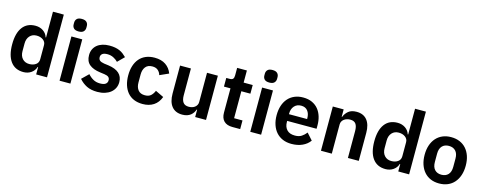

<svg xmlns="http://www.w3.org/2000/svg" viewBox="-30 -1461 5495 2188"><g transform="rotate(15 2717.5 -367.0)"><path d="M398 -87H393Q379 -42 340 -15Q301 12 249 12Q150 12 97.5 -59Q45 -130 45 -262Q45 -393 97.5 -463.5Q150 -534 249 -534Q301 -534 340 -507.5Q379 -481 393 -436H398V-740H526V0H398ZM290 -94Q336 -94 367 -116Q398 -138 398 -179V-345Q398 -383 367 -406Q336 -429 290 -429Q240 -429 209.5 -395.5Q179 -362 179 -306V-216Q179 -160 209.5 -127Q240 -94 290 -94Z M738 -598Q698 -598 680.5 -616Q663 -634 663 -662V-682Q663 -710 680.5 -728Q698 -746 738 -746Q777 -746 795 -728Q813 -710 813 -682V-662Q813 -634 795 -616Q777 -598 738 -598ZM674 -522H802V0H674Z M1121 12Q1046 12 995 -13.5Q944 -39 905 -84L983 -160Q1012 -127 1046.5 -108Q1081 -89 1126 -89Q1172 -89 1192.5 -105Q1213 -121 1213 -149Q1213 -172 1198.5 -185.5Q1184 -199 1149 -204L1097 -211Q1012 -222 967.5 -259.5Q923 -297 923 -369Q923 -407 937 -437.5Q951 -468 977 -489.5Q1003 -511 1039.5 -522.5Q1076 -534 1121 -534Q1159 -534 1188.5 -528.5Q1218 -523 1242 -512.5Q1266 -502 1286 -486.5Q1306 -471 1325 -452L1250 -377Q1227 -401 1195 -417Q1163 -433 1125 -433Q1083 -433 1064.5 -418Q1046 -403 1046 -379Q1046 -353 1061.5 -339.5Q1077 -326 1114 -320L1167 -313Q1336 -289 1336 -159Q1336 -121 1320.5 -89.5Q1305 -58 1277 -35.5Q1249 -13 1209.5 -0.5Q1170 12 1121 12Z M1655 12Q1597 12 1552 -7Q1507 -26 1476.5 -62Q1446 -98 1430 -148.5Q1414 -199 1414 -262Q1414 -325 1430 -375Q1446 -425 1476.5 -460.5Q1507 -496 1552 -515Q1597 -534 1655 -534Q1734 -534 1785.5 -499Q1837 -464 1860 -402L1755 -355Q1746 -388 1721.5 -409.5Q1697 -431 1655 -431Q1601 -431 1574.5 -397Q1548 -363 1548 -308V-213Q1548 -158 1574.5 -124.5Q1601 -91 1655 -91Q1701 -91 1726 -114.5Q1751 -138 1765 -173L1863 -126Q1837 -57 1784 -22.5Q1731 12 1655 12Z M2274 -87H2269Q2262 -67 2250.5 -49.5Q2239 -32 2221.5 -18Q2204 -4 2179.5 4Q2155 12 2123 12Q2042 12 1999 -41Q1956 -94 1956 -192V-522H2084V-205Q2084 -151 2105 -122.5Q2126 -94 2172 -94Q2191 -94 2209.5 -99Q2228 -104 2242 -114.5Q2256 -125 2265 -140.5Q2274 -156 2274 -177V-522H2402V0H2274Z M2713 0Q2647 0 2612.5 -34.5Q2578 -69 2578 -133V-420H2501V-522H2541Q2570 -522 2580.5 -535.5Q2591 -549 2591 -576V-665H2706V-522H2813V-420H2706V-102H2805V0Z M2988 -598Q2948 -598 2930.5 -616Q2913 -634 2913 -662V-682Q2913 -710 2930.5 -728Q2948 -746 2988 -746Q3027 -746 3045 -728Q3063 -710 3063 -682V-662Q3063 -634 3045 -616Q3027 -598 2988 -598ZM2924 -522H3052V0H2924Z M3411 12Q3353 12 3307.5 -7.5Q3262 -27 3230.5 -62.5Q3199 -98 3182 -148.5Q3165 -199 3165 -262Q3165 -324 3181.5 -374Q3198 -424 3229 -459.5Q3260 -495 3305 -514.5Q3350 -534 3407 -534Q3468 -534 3513 -513Q3558 -492 3587 -456Q3616 -420 3630.5 -372.5Q3645 -325 3645 -271V-229H3298V-216Q3298 -159 3330 -124.5Q3362 -90 3425 -90Q3473 -90 3503.5 -110Q3534 -130 3558 -161L3627 -84Q3595 -39 3539.5 -13.5Q3484 12 3411 12ZM3409 -438Q3358 -438 3328 -404Q3298 -370 3298 -316V-308H3512V-317Q3512 -371 3485.5 -404.5Q3459 -438 3409 -438Z M3758 0V-522H3886V-435H3891Q3907 -477 3941.5 -505.5Q3976 -534 4037 -534Q4118 -534 4161 -481Q4204 -428 4204 -330V0H4076V-317Q4076 -373 4056 -401Q4036 -429 3990 -429Q3970 -429 3951.5 -423.5Q3933 -418 3918.5 -407.5Q3904 -397 3895 -381.5Q3886 -366 3886 -345V0Z M4670 -87H4665Q4651 -42 4612 -15Q4573 12 4521 12Q4422 12 4369.5 -59Q4317 -130 4317 -262Q4317 -393 4369.5 -463.5Q4422 -534 4521 -534Q4573 -534 4612 -507.5Q4651 -481 4665 -436H4670V-740H4798V0H4670ZM4562 -94Q4608 -94 4639 -116Q4670 -138 4670 -179V-345Q4670 -383 4639 -406Q4608 -429 4562 -429Q4512 -429 4481.5 -395.5Q4451 -362 4451 -306V-216Q4451 -160 4481.5 -127Q4512 -94 4562 -94Z M5153 12Q5097 12 5052.5 -7Q5008 -26 4976.5 -62Q4945 -98 4928 -148.5Q4911 -199 4911 -262Q4911 -325 4928 -375Q4945 -425 4976.5 -460.5Q5008 -496 5052.5 -515Q5097 -534 5153 -534Q5209 -534 5254 -515Q5299 -496 5330.5 -460.5Q5362 -425 5379 -375Q5396 -325 5396 -262Q5396 -199 5379 -148.5Q5362 -98 5330.5 -62Q5299 -26 5254 -7Q5209 12 5153 12ZM5153 -91Q5204 -91 5233 -122Q5262 -153 5262 -213V-310Q5262 -369 5233 -400Q5204 -431 5153 -431Q5103 -431 5074 -400Q5045 -369 5045 -310V-213Q5045 -153 5074 -122Q5103 -91 5153 -91Z"/></g></svg>

Font: IBM Plex Sans KR SmBld
Style: Regular
Weight: 600
Designer: Mike Abbink; Paul van der Laan; Pieter van Rosmalen; Wujin Sim; Chorong Kim; Dohee Lee;
Foundry: Sandoll Inc.
Version: Version 1.002